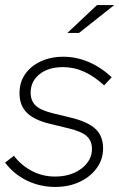

<svg xmlns="http://www.w3.org/2000/svg" viewBox="-31 -726 471 758"><path d="M187 12Q127 12 75.5 -13Q24 -38 -11 -84L24 -111Q53 -73 95 -51Q137 -29 186 -29Q249 -29 290.5 -60.5Q332 -92 332 -138Q332 -170 311.5 -188.5Q291 -207 241 -219L167 -237Q104 -252 75 -281Q46 -310 46 -358Q46 -401 68 -433Q90 -465 129.5 -483.5Q169 -502 219 -502Q270 -502 318.5 -481.5Q367 -461 410 -421L380 -389Q342 -424 302 -442.5Q262 -461 218 -461Q160 -461 125 -433Q90 -405 90 -360Q90 -329 109 -310Q128 -291 177 -279L251 -261Q316 -245 346 -217Q376 -189 376 -140Q376 -97 351 -62.5Q326 -28 283.5 -8Q241 12 187 12ZM235 -596 352 -706H420L281 -596Z"/></svg>

Font: Red Hat Display
Style: Italic
Weight: 300
Italic angle: -12°
Designer: Pentagram, MCKL
Foundry: Pentagram, MCKL
Version: Version 1.023